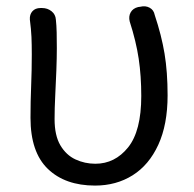

<svg xmlns="http://www.w3.org/2000/svg" viewBox="-20 -565 604 598"><path d="M276 13Q183 13 129 -39Q75 -91 75 -198Q75 -248 77 -297Q79 -346 79 -395Q79 -427 78 -450Q77 -473 73 -504Q72 -520 81 -530Q90 -540 106 -540H111Q128 -540 140.5 -530Q153 -520 154 -504Q156 -486 156.5 -464Q157 -442 157 -415Q157 -384 155.5 -345Q154 -306 152 -266.5Q150 -227 150 -194Q150 -143 168 -112.5Q186 -82 215 -68.5Q244 -55 277 -55Q338 -55 379 -106Q420 -157 420 -266Q420 -328 412 -382Q404 -436 384 -498Q380 -514 387 -526.5Q394 -539 410 -543L417 -544Q433 -548 446 -541Q459 -534 462 -518Q483 -455 492.5 -398Q502 -341 502 -268Q502 -177 473 -114Q444 -51 393 -19Q342 13 276 13Z"/></svg>

Font: Chiron GoRound TC N
Style: Regular
Weight: 350
Designer: Ryoko NISHIZUKA 西塚涼子 (kana, bopomofo & ideographs); Paul D. Hunt (Latin, Greek & Cyrillic); Sandoll Communications 산돌커뮤니
Foundry: Adobe
Version: Version 1.000;hotconv 1.1.1;makeotfexe 2.6.0